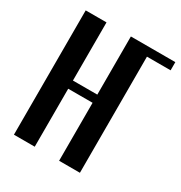

<svg xmlns="http://www.w3.org/2000/svg" viewBox="-165 -817 881 935"><g transform="rotate(30 275.5 -349.5)"><path d="M164 -699V-372H301V-699H418V0H301V-326H164V0H47V-699ZM416 -699H551V-653H416Z"/></g></svg>

Font: Moniqa ExtBd Paragraph
Style: Regular
Weight: 800
Designer: Rajesh Rajput
Foundry: Rajesh Rajput
Version: Version 1.000